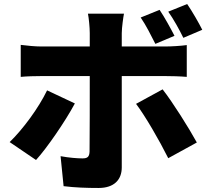

<svg xmlns="http://www.w3.org/2000/svg" viewBox="-20 -868 1040 954"><path d="M985 -720C968 -754 936 -810 910 -848L816 -810C843 -772 871 -721 891 -680ZM847 -690C829 -725 798 -782 773 -819L679 -781C706 -742 731 -691 752 -650ZM214 -419C172 -332 95 -227 28 -162L159 -73C212 -131 304 -264 352 -354ZM801 -490C830 -490 874 -489 908 -486V-644C880 -640 831 -637 800 -637H585V-703C585 -730 593 -786 596 -800H417C421 -781 426 -732 426 -704V-637H186C155 -637 114 -641 83 -645V-486C112 -489 156 -490 186 -490H426C426 -437 426 -143 425 -115C424 -89 415 -81 390 -81C366 -81 323 -84 281 -92L296 57C352 64 410 66 470 66C547 66 585 25 585 -36V-490ZM656 -352C702 -291 771 -172 816 -82L958 -160C918 -233 838 -360 788 -424Z"/></svg>

Font: Noto Sans CJK KR Black
Style: Regular
Weight: 900
Designer: Ryoko NISHIZUKA (kana & ideographs); Paul D. Hunt (Latin, Greek & Cyrillic); Wenlong ZHANG (bopomofo); Sandoll Communica
Foundry: Adobe Systems Incorporated
Version: Version 1.004;PS 1.004;hotconv 1.0.82;makeotf.lib2.5.63406